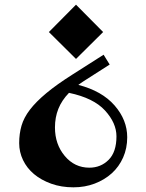

<svg xmlns="http://www.w3.org/2000/svg" viewBox="-20 -615 623 821"><path d="M421 -478 305 -363 189 -478 305 -595ZM423 -381 449 -339 338 -268Q332 -264 326 -260Q320 -256 315 -252Q416 -226 470 -164Q524 -102 524 -28Q524 19 506.5 58.5Q489 98 458 126Q427 154 385 170Q343 186 294 186Q242 186 199 170.5Q156 155 125.5 129.5Q95 104 78.5 69.5Q62 35 62 -3Q62 -43 72 -77.5Q82 -112 108 -146Q134 -180 178.5 -217Q223 -254 291 -297ZM478 -32Q478 -89 429 -142.5Q380 -196 275 -218Q244 -186 229.5 -149.5Q215 -113 215 -70Q215 2 257 52Q299 102 362 102Q411 102 444.5 68.5Q478 35 478 -32Z"/></svg>

Font: Trickster
Style: Regular
Weight: 400
Designer: Jean-Baptiste Morizot
Foundry: Jean-Baptiste Morizot
Version: Version 2.000;PS 2.0;hotconv 1.0.88;makeotf.lib2.5.647800